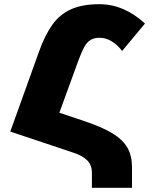

<svg xmlns="http://www.w3.org/2000/svg" viewBox="-20 -750 732 915"><path d="M562 -507Q540 -536 512.5 -553Q485 -570 454 -570Q429 -570 411.5 -559.5Q394 -549 381 -525Q368 -501 353 -460L212 -73L29 -123L167 -507Q194 -582 229 -631.5Q264 -681 318 -705.5Q372 -730 454 -730Q513 -730 567.5 -706.5Q622 -683 671 -638ZM29 -123 91 -270 373 -176Q464 -146 515 -115Q566 -84 587.5 -45.5Q609 -7 609 46V145H418V74Q418 36 395 13.5Q372 -9 328 -23Z"/></svg>

Font: Noto Sans Armenian Black
Style: Regular
Weight: 900
Version: Version 2.007